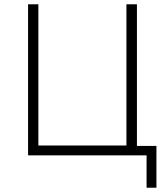

<svg xmlns="http://www.w3.org/2000/svg" viewBox="-20 -725 782 896"><path d="M664 151V0H111V-705H159V-46H570V-705H619V-44H710V151Z"/></svg>

Font: Nunito Sans 7pt SemiCondensed ExtraLight
Style: Regular
Weight: 250
Width: 4
Designer: Vernon Adams
Foundry: Vernon Adams
Version: Version 3.101;gftools[0.9.27]